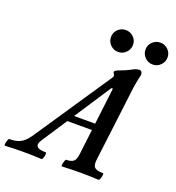

<svg xmlns="http://www.w3.org/2000/svg" viewBox="-230 -989 1020 1113"><g transform="rotate(20 280.0 -432.0)"><path d="M-74 3Q-78 3 -77 -8Q-76 -19 -71.5 -30.5Q-67 -42 -63 -42Q-32 -42 -11 -49Q10 -56 26 -70Q42 -84 57 -106L377 -582Q379 -585 380 -588Q381 -591 381 -593Q381 -596 380 -598.5Q379 -601 377 -604Q375 -607 373.5 -610Q372 -613 372 -615Q372 -620 380.5 -625Q389 -630 405 -636Q422 -642 437.5 -649Q453 -656 466 -663Q479 -671 490 -674Q501 -677 509 -677Q527 -677 527 -652Q523 -633 518.5 -612Q514 -591 510 -562L453 -99Q451 -81 454.5 -68Q458 -55 472 -48.5Q486 -42 514 -42Q519 -42 517.5 -30.5Q516 -19 512 -8Q508 3 503 3Q446 0 391 0Q335 0 278 3Q273 3 274.5 -8Q276 -19 280 -30.5Q284 -42 288 -42Q311 -42 324 -48.5Q337 -55 342.5 -68Q348 -81 350 -99L401 -522H392L114 -98Q96 -71 106.5 -56.5Q117 -42 161 -42Q166 -42 165 -30.5Q164 -19 160 -8Q156 3 151 3Q94 0 39 0Q-18 0 -74 3ZM185 -255 214 -296H430L423 -255ZM356 -732Q328 -732 308 -752Q288 -772 288 -800Q288 -828 308 -847.5Q328 -867 356 -867Q384 -867 404 -847.5Q424 -828 424 -800Q424 -772 404 -752Q384 -732 356 -732ZM569 -732Q541 -732 521 -752Q501 -772 501 -800Q501 -828 521 -847.5Q541 -867 569 -867Q597 -867 617 -847.5Q637 -828 637 -800Q637 -772 617 -752Q597 -732 569 -732Z"/></g></svg>

Font: Junicode VF
Style: Italic
Weight: 400
Italic angle: -11°
Designer: Peter S. Baker
Version: Version 2.209